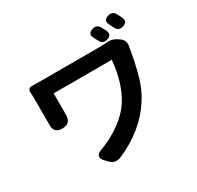

<svg xmlns="http://www.w3.org/2000/svg" viewBox="-189 -1065 1378 1346"><g transform="rotate(-30 500.0 -392.0)"><path d="M709 -564.5H238.3V-397.5Q241.2 -320.3 168.9 -320.3Q97.7 -320.3 102.5 -393.6V-607.4Q102.5 -622.1 100.6 -651.4Q99.6 -668 107.9 -677.2Q116.2 -686.5 129.9 -685.5Q156.2 -684.6 217.8 -684.6H685.5Q699.2 -684.6 719.7 -686Q740.2 -687.5 752 -688Q763.7 -688.5 778.8 -685.1Q793.9 -681.6 807.6 -673.8L829.1 -660.2Q873 -632.8 859.4 -578.1Q857.4 -568.4 857.4 -567.4Q847.7 -508.8 841.8 -480.5Q835.9 -452.1 821.8 -395.5Q807.6 -338.9 787.6 -291.5Q767.6 -244.1 740.2 -202.1Q630.9 -32.2 417 59.6Q368.2 77.1 335 43.9L311.5 19.5Q288.1 -4.9 293 -24.9Q297.9 -44.9 329.1 -54.7Q418.9 -87.9 496.1 -142.6Q573.2 -197.3 619.1 -268.6Q692.4 -384.8 709 -564.5ZM834 -754.9Q822.3 -775.4 819.3 -784.2Q791 -831.1 842.8 -845.7Q878.9 -856.4 897.5 -827.1Q902.3 -819.3 909.7 -804.7Q917 -790 918.9 -786.1Q940.4 -742.2 893.6 -727.5Q851.6 -714.8 834 -754.9ZM682.6 -748 676.8 -759.8Q651.4 -805.7 703.1 -820.3Q739.3 -830.1 757.8 -798.8Q771.5 -774.4 778.3 -760.7Q797.9 -716.8 751 -703.1Q710 -691.4 692.4 -731.4Q691.4 -734.4 687.5 -739.7Q683.6 -745.1 682.6 -748Z"/></g></svg>

Font: GenSenMaruGothic TW TTF Bold
Style: Regular
Weight: 700
Version: Version 1.301